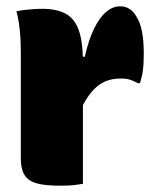

<svg xmlns="http://www.w3.org/2000/svg" viewBox="-20 -583 490 609"><path d="M212 -403H249Q261 -457 278.5 -492.5Q296 -528 317 -545.5Q338 -563 361 -563Q378 -563 391 -554.5Q404 -546 413 -530Q425 -511 430.5 -482.5Q436 -454 436 -415Q436 -400 435.5 -387Q435 -374 433.5 -362Q432 -350 429.5 -339.5Q427 -329 424 -319H418Q403 -327 391.5 -330.5Q380 -334 363 -334Q334 -334 312 -324Q290 -314 271.5 -292.5Q253 -271 236 -236ZM243 0Q231 2 219.5 3.5Q208 5 196 5.5Q184 6 172 6Q134 6 109.5 1.5Q85 -3 71.5 -13Q58 -23 52 -40Q46 -57 46 -81Q46 -115 46 -150Q46 -185 46 -219.5Q46 -254 46 -287Q46 -320 46 -354Q46 -388 46 -420Q46 -457 42.5 -489.5Q39 -522 32 -547Q45 -550 58 -551.5Q71 -553 85.5 -554Q100 -555 115 -555Q159 -555 187.5 -540Q216 -525 229.5 -488Q243 -451 243 -386Q243 -347 243 -307.5Q243 -268 243 -229Q243 -190 243 -151Q243 -112 243 -74Q243 -36 243 0Z"/></svg>

Font: Recursive Casual Black
Style: Regular
Weight: 900
Version: Version 1.047